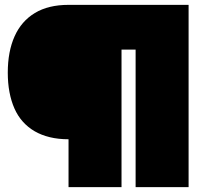

<svg xmlns="http://www.w3.org/2000/svg" viewBox="-20 -770 816 790"><path d="M12 -471Q12 -558 40 -620.5Q68 -683 123.5 -716.5Q179 -750 262 -750H448H537H756Q756 -675 756 -600Q756 -525 756 -450Q756 -375 756 -300Q756 -225 756 -150Q756 -75 756 0H538Q538 -87 538 -174Q538 -261 538 -347.5Q538 -434 538 -521Q538 -532 538 -543.5Q538 -555 538 -566H480Q480 -555 480 -543Q480 -531 480 -520Q480 -455 480 -390Q480 -325 480 -260Q480 -195 480 -130Q480 -65 480 0H262Q262 -25 262 -49.5Q262 -74 262 -98.5Q262 -123 262 -147.5Q262 -172 262 -197Q220 -197 185 -205.5Q150 -214 122.5 -230Q95 -246 74 -269.5Q53 -293 39.5 -323.5Q26 -354 19 -391Q12 -428 12 -471Z"/></svg>

Font: Climate Crisis
Style: Regular
Weight: 400
Version: Version 1.003